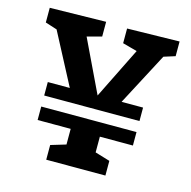

<svg xmlns="http://www.w3.org/2000/svg" viewBox="-104 -806 903 909"><g transform="rotate(15 347.5 -352.0)"><path d="M113 -291V-357H243L233 -334L80 -625L106 -603L31 -627V-699L306 -704V-632L217 -608L225 -633L369 -332H345L491 -627L502 -602L410 -627V-699L666 -704V-632L590 -608L618 -629L461 -331L449 -357H580V-291ZM201 0V-72L294 -100L275 -70V-193L297 -171H113V-237H580V-171H391L418 -195V-70L398 -100L491 -72V0Z"/></g></svg>

Font: Bitter Thin
Style: Bold
Weight: 700
Version: Version 3.021